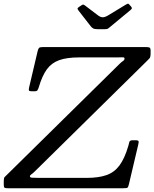

<svg xmlns="http://www.w3.org/2000/svg" viewBox="-65 -1000 820 1020"><path d="M-45 -18V-39Q-45 -55 -39.8 -60Q-34.5 -65 -27 -72.5L569 -659.5Q580.5 -671 588.5 -676Q596.5 -681 596.5 -689Q596.5 -696 586.5 -695.5Q576.5 -695 554 -695H355Q290.5 -695 249.8 -680.5Q209 -666 184 -631.8Q159 -597.5 141.5 -538Q138 -526.5 134.2 -520.8Q130.5 -515 117.5 -515H105Q90.5 -515 88.8 -519.5Q87 -524 89.5 -535L135 -728.5Q138 -741 142.5 -745.5Q147 -750 163 -750H709Q721.5 -750 728.2 -747.8Q735 -745.5 735 -731.5V-716.5Q735 -696.5 729.5 -690.5Q724 -684.5 714.5 -675L120 -89.5Q109 -78.5 101.5 -73.8Q94 -69 94 -63Q94 -57 104.5 -56Q115 -55 139 -55H395Q459 -55 500.8 -69.8Q542.5 -84.5 569.8 -121.2Q597 -158 616.5 -224Q620.5 -236.5 622.2 -245.8Q624 -255 641.5 -255H652.5Q670 -255 671.2 -249.8Q672.5 -244.5 669.5 -232L620 -22Q616.5 -7 613 -3.5Q609.5 0 590.5 0H-23Q-36 0 -40.5 -2.5Q-45 -5 -45 -18ZM417 -860.5 352.5 -943.5Q347.5 -950 347 -953.8Q346.5 -957.5 354.5 -963L365 -970Q374.5 -976.5 378 -975.5Q381.5 -974.5 389 -969L456 -918Q469 -908.5 480.5 -908.2Q492 -908 509 -918L604.5 -976Q613.5 -981.5 617 -980Q620.5 -978.5 625.5 -971.5L629.5 -967.5Q635 -961 635.5 -957Q636 -953 627.5 -946L520 -857Q513.5 -851.5 509 -848.2Q504.5 -845 492.5 -845H452.5Q437 -845 429.8 -849.2Q422.5 -853.5 417 -860.5Z"/></svg>

Font: Besley
Style: Italic
Weight: 400
Italic angle: -13°
Designer: Owen Earl
Foundry: indestructible type*
Version: Version 4.000; ttfautohint (v1.8.4.7-5d5b)